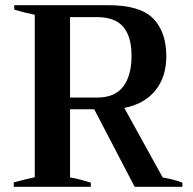

<svg xmlns="http://www.w3.org/2000/svg" viewBox="-20 -720 743 740"><path d="M683 -16V0H499L343 -299H250V-36Q283 -31 330 -16V0H33V-17Q55 -23 77.5 -28.5Q100 -34 114 -37V-663Q70 -672 35 -683V-700H398Q520 -700 570.5 -648.5Q621 -597 621 -503Q621 -423 578.5 -371Q536 -319 459 -304L607 -36Q649 -29 683 -16ZM250 -344H354Q423 -344 455 -386.5Q487 -429 487 -505Q487 -579 455 -616.5Q423 -654 354 -654H250Z"/></svg>

Font: Trirong SemiBold
Style: Regular
Weight: 600
Designer: Katatrad Team
Foundry: CadsonDemak
Version: Version 1.001